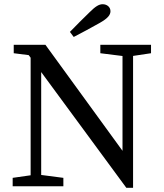

<svg xmlns="http://www.w3.org/2000/svg" viewBox="-20 -882 775 909"><path d="M40 0H280V-40L165 -55H145L40 -40V0ZM125 0H175V-647H125V0ZM455 -630 575 -615H595L695 -630V-670H455V-630ZM578 7H610V-670H560V-168L195 -670H45V-630L116 -621L578 7ZM311 -731 329 -707C370 -728 412 -751 453 -774C490 -795 503 -811 503 -829C503 -849 486 -862 466 -862C449 -862 432 -852 404 -824C373 -794 342 -763 311 -731Z"/></svg>

Font: Source Serif Variable
Style: Regular
Weight: 389
Designer: Frank Grießhammer
Foundry: Adobe Systems Incorporated
Version: Version 3.001;hotconv 1.0.111;makeotfexe 2.5.65597